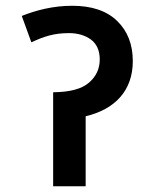

<svg xmlns="http://www.w3.org/2000/svg" viewBox="-20 -652 529 672"><path d="M232.9 -631.8C165 -631.8 105 -615.7 56.2 -596.2L89.8 -503.9C132.8 -523.9 168 -536.1 221.2 -536.1C252.4 -536.1 278.3 -528.3 298.8 -513.2C318.8 -498 329.1 -474.6 329.1 -443.8C329.1 -411.1 316.4 -384.3 291.5 -362.8C266.6 -340.8 224.6 -329.6 166 -329.1V0H279.8V-245.1C381.3 -269 444.8 -334 444.8 -438C444.8 -496.1 426.8 -543 390.1 -578.6C353.5 -614.3 300.8 -631.8 232.9 -631.8Z"/></svg>

Font: Noto Reveo Sans
Style: Regular
Weight: 600
Designer: Monotype Design Team
Foundry: Monotype Imaging Inc.
Version: Version 2.007